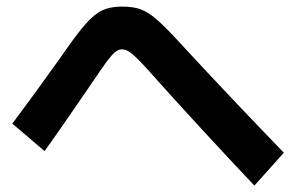

<svg xmlns="http://www.w3.org/2000/svg" viewBox="-20 -627 904 586"><path d="M453 -389.8Q420.2 -427.1 402.6 -444.7Q385.1 -462.3 374 -469.3Q362.9 -476.4 351.9 -476.4Q341.9 -476.4 331.8 -468.4Q321.7 -460.3 306.5 -440Q291.4 -419.7 262.2 -376.4L248.6 -356.4Q214.6 -306.7 184.1 -262.6Q153.7 -218.5 116 -165.9L17.6 -249.7Q99.6 -359.7 141 -418.6Q151.8 -433.5 158.7 -443Q165.6 -452.5 175 -466.4Q217.1 -526.7 243 -555.7Q268.9 -584.7 293.1 -595.8Q317.3 -606.9 351.9 -606.9Q387.1 -606.9 410.2 -598.3Q433.3 -589.7 460.6 -565.6Q488 -541.6 536.8 -487.9Q614.7 -403.7 688.4 -325.8Q762.2 -248 846.3 -160.9L756.4 -60.6Q589.5 -237.2 453 -389.8Z"/></svg>

Font: Pretendard GOV Variable
Style: Regular
Weight: 400
Designer: Base glyphs from Inter by Rasmus Andersson; Hangul glyphs from Noto Sans CJK(Source Han Sans) by Jang Soo-young and Kang
Foundry: Kil Hyung-jin
Version: Version 1.307;Glyphs 3.2 (3192)